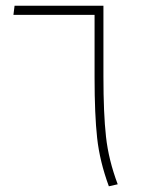

<svg xmlns="http://www.w3.org/2000/svg" viewBox="-20 -646 521 672"><path d="M392 -1 361 6Q329 -81 320 -163Q311 -245 311 -375V-594H27L31 -626H342V-378Q342 -249 351 -167.5Q360 -86 392 -1Z"/></svg>

Font: FiraGO UltraLight
Style: Regular
Weight: 200
Designer: bBox Type
Foundry: bBox Type GmbH
Version: Version 1.001